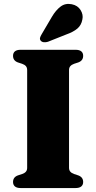

<svg xmlns="http://www.w3.org/2000/svg" viewBox="-20 -952 487 972"><path d="M329.5 -102.5Q329.5 -90.5 336 -83Q342.5 -75.5 355 -71L376.5 -64Q401 -55 401 -30.5Q401 -16.5 391.5 -8.2Q382 0 362 0H85Q65 0 55.5 -8.2Q46 -16.5 46 -30.5Q46 -55 70.5 -64L92 -71Q105 -75.5 111.2 -83Q117.5 -90.5 117.5 -102.5V-597.5Q117.5 -609.5 111.2 -617Q105 -624.5 92 -629L70.5 -636Q46 -645 46 -669.5Q46 -684 55.5 -692Q65 -700 85 -700H362Q382 -700 391.5 -692Q401 -684 401 -669.5Q401 -645 376.5 -636L355 -629Q342.5 -624.5 336 -617Q329.5 -609.5 329.5 -597.5ZM242.5 -866.5Q262.5 -900.5 286.8 -918.8Q311 -937 343.5 -930.5Q373.5 -924.5 388 -901Q402.5 -877.5 397 -853.5Q392 -824.5 371.5 -807.2Q351 -790 315.5 -777.5L222.5 -740.5Q213 -737.5 202.8 -738.2Q192.5 -739 186.5 -745.5Q180.5 -753 182.8 -761Q185 -769 190.5 -778Z"/></svg>

Font: Fraunces ExtraBold
Style: Regular
Weight: 800
Version: Version 1.000;[b76b70a41]